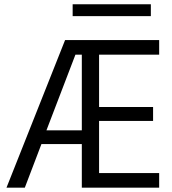

<svg xmlns="http://www.w3.org/2000/svg" viewBox="-20 -860 789 880"><path d="M313 -840.3V-786.1H671.4V-840.3ZM9.8 0H93.8L169.9 -199.7H355V0H709.5V-66.9H434.1V-305.7H681.6V-369.6H434.1V-609.4H709.5V-676.3H278.3ZM355 -262.7H192.9L325.7 -609.4H355Z"/></svg>

Font: Estedad Regular
Style: Regular
Weight: 400
Designer: Amin Abedi
Version: Version 7.3